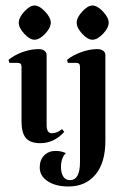

<svg xmlns="http://www.w3.org/2000/svg" viewBox="-20 -510 449 696"><path d="M168 -27Q187 -27 205 -42L213 -32Q176 9 126 9Q90 9 74 -9.5Q58 -28 58 -70V-268Q58 -282 45 -282H14L11 -293Q31 -310 61 -321Q91 -332 121 -332Q133 -332 141 -326Q149 -320 149 -310V-57Q149 -27 168 -27ZM105 -490Q123 -490 143.5 -468Q164 -446 164 -428Q164 -409 143.5 -387.5Q123 -366 105 -366Q88 -366 68 -387.5Q48 -409 48 -428Q48 -446 68 -468Q88 -490 105 -490ZM182 37Q201 37 219 45Q210 53 205.5 66.5Q201 80 201 95Q201 116 209 129.5Q217 143 234 143Q270 143 270 77V-268Q270 -282 257 -282H226L223 -293Q242 -309 273 -320.5Q304 -332 333 -332Q346 -332 354 -326Q362 -320 362 -310V0Q362 80 326 123Q290 166 228 166Q182 166 153 147Q124 128 124 97Q124 70 140 53.5Q156 37 182 37ZM315 -490Q333 -490 353.5 -468Q374 -446 374 -428Q374 -409 353.5 -387.5Q333 -366 315 -366Q298 -366 278 -387.5Q258 -409 258 -428Q258 -446 278 -468Q298 -490 315 -490Z"/></svg>

Font: Katibeh
Style: Regular
Weight: 400
Designer: Arabic design by Kourosh Beigpour, Latin design by Eduardo Tunni, engineering by Lasse Fister
Version: Version 1.000